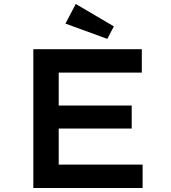

<svg xmlns="http://www.w3.org/2000/svg" viewBox="-20 -948 863 968"><path d="M148 0V-700H695V-582H276V-118H699V0ZM214 -300V-416H644V-300ZM521 -752 310 -829 362 -928 554 -815Z"/></svg>

Font: Lexend Mega Medium
Style: Regular
Weight: 500
Version: Version 1.007